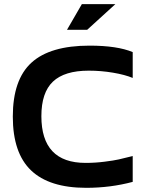

<svg xmlns="http://www.w3.org/2000/svg" viewBox="-20 -900 680 929"><path d="M622.1 -522.9Q584.5 -538.6 526.9 -548.3Q469.2 -558.1 409.2 -558.1Q292 -558.1 236.1 -505.1Q180.2 -452.1 180.2 -337.9Q180.2 -111.8 394 -111.8Q440.9 -111.8 486.6 -117.7Q532.2 -123.5 554.9 -128.7Q577.6 -133.8 622.1 -145V-20Q514.6 8.8 397 8.8Q218.8 8.8 130.4 -75.4Q42 -159.7 42 -335.9Q42 -514.6 132.3 -596.9Q222.7 -679.2 413.1 -679.2Q547.4 -679.2 622.1 -647.9ZM304.2 -755.9 376 -879.9H538.1L401.9 -755.9Z"/></svg>

Font: LT Wave Text Bold
Style: Regular
Weight: 700
Designer: Daniel Lyons
Version: Version 2.5 (Glyphs App)